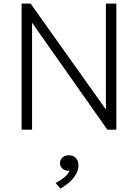

<svg xmlns="http://www.w3.org/2000/svg" viewBox="-20 -720 766 1066"><path d="M100 0V-700H150L568 -112V-700H626V0H576L158 -594V0ZM315.5 326.5 288.5 295.5Q317 281.5 338.8 263.2Q360.5 245 365.5 228Q351 229 339 223.8Q327 218.5 320 208.5Q313 198.5 313 186Q313 167 327 154.5Q341 142 362.5 142Q386.5 142 401 157.2Q415.5 172.5 415.5 200Q415.5 221.5 403.8 244Q392 266.5 369.5 287.8Q347 309 315.5 326.5Z"/></svg>

Font: Geologica Cursive Thin
Style: Regular
Weight: 250
Designer: Sindre Bremnes, Frode Helland
Foundry: Monokrom Skriftforlag AS
Version: Version 1.010;gftools[0.9.28]